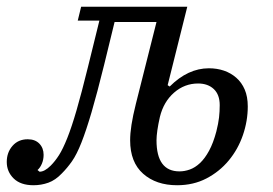

<svg xmlns="http://www.w3.org/2000/svg" viewBox="-46 -536 809 568"><path d="M53 12Q15 12 -5.5 -8Q-26 -28 -26 -57Q-26 -85 -9 -104.5Q8 -124 36 -124Q58 -124 70.5 -111Q83 -98 83 -78Q83 -64 78 -52Q73 -40 65 -33L71 -28Q86 -28 104 -46Q117 -59 128.5 -77Q140 -95 153 -127.5Q166 -160 180.5 -210Q195 -260 214 -337L248 -475H184L194 -516H508L450 -284L456 -280Q510 -334 572 -334Q596 -334 616.5 -327Q637 -320 653 -306Q669 -292 678 -271Q687 -250 687 -221Q687 -178 672.5 -136Q658 -94 630.5 -61Q603 -28 564.5 -8Q526 12 478 12Q416 12 377.5 -22Q339 -56 339 -121Q339 -141 343 -167Q347 -193 356 -229L417 -471H293L262 -344Q241 -259 225 -204.5Q209 -150 195 -114.5Q181 -79 167 -59Q153 -39 137 -23Q118 -3 97 4.5Q76 12 53 12ZM485 -29Q500 -29 515.5 -34.5Q531 -40 545.5 -53.5Q560 -67 572.5 -90Q585 -113 594 -147Q600 -171 602 -188.5Q604 -206 604 -225Q604 -256 586.5 -272.5Q569 -289 540 -289Q500 -289 469 -262Q438 -235 427 -190Q422 -168 419.5 -150.5Q417 -133 417 -121Q417 -29 485 -29Z"/></svg>

Font: IBM Plex Serif
Style: Italic
Weight: 400
Italic angle: -14°
Designer: Mike Abbink, Paul van der Laan, Pieter van Rosmalen
Foundry: Bold Monday
Version: Version 3.001